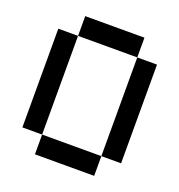

<svg xmlns="http://www.w3.org/2000/svg" viewBox="-127 -807 854 914"><g transform="rotate(20 300.0 -350.0)"><path d="M50 -100H150V-600H50ZM150 0H450V-100H150ZM150 -600H450V-700H150ZM450 -100H550V-600H450Z"/></g></svg>

Font: Connection Serif
Style: Regular
Weight: 400
Version: Version 0.2